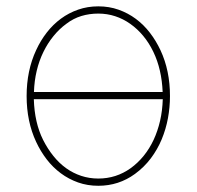

<svg xmlns="http://www.w3.org/2000/svg" viewBox="-20 -574 620 605"><path d="M63.9 -271.3Q63.9 -351.6 93.8 -415.8Q107.6 -446 127.3 -471.4Q147 -496.8 171.9 -515.1Q196.7 -533.4 226.4 -543.7Q256 -554 289.8 -554Q323.9 -554 353.5 -543.5Q383.2 -533 408 -514.6Q432.9 -496.1 452.4 -470.7Q471.9 -445.3 485.8 -415.5Q515.6 -351.6 515.6 -271.3Q515.6 -236.2 509.2 -201.5Q502.8 -166.9 489.5 -134.9Q476.2 -103 455.3 -75.1Q434.3 -47.2 405.2 -25.9Q354 11.4 289.8 11.4Q255.7 11.4 226 0.9Q196.4 -9.6 171.5 -28.1Q146.7 -46.5 127.1 -71.9Q107.6 -97.3 93.8 -127.1Q63.9 -191.1 63.9 -271.3ZM86.6 -261.4Q88.8 -187.1 115.8 -133.2Q130 -105.1 148.3 -82.4Q166.5 -59.7 188.4 -44Q210.2 -28.4 235.8 -19.9Q261.4 -11.4 289.8 -11.4Q346.2 -11.4 391.7 -44Q414.4 -60.4 432.7 -82.9Q451 -105.5 464 -133.2Q476.9 -160.9 484.4 -193.2Q491.8 -225.5 492.9 -261.4ZM87 -284.1H492.5Q491.1 -319.6 483.8 -351.2Q476.6 -382.8 463.1 -410.9Q449.6 -438.9 431.1 -461.1Q412.6 -483.3 390.4 -498.9Q368.3 -514.6 342.9 -522.9Q317.5 -531.2 289.8 -531.2Q261.7 -531.2 236.5 -523.6Q211.3 -516 188.9 -498.9Q166.5 -482.6 148.3 -460Q130 -437.5 116.7 -410.2Q103.3 -382.8 95.7 -351Q88.1 -319.2 87 -284.1Z"/></svg>

Font: Inter P Thin
Style: Regular
Weight: 100
Designer: Rasmus Andersson
Foundry: rsms
Version: Version 3.018;git-588b23468